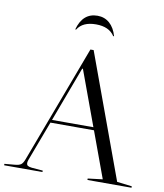

<svg xmlns="http://www.w3.org/2000/svg" viewBox="-130 -973 899 1051"><g transform="rotate(10 319.0 -447.5)"><path d="M117 -13 178 -8V0H-35V-8L21 -13Q46 -15 56.5 -23Q67 -31 75 -53L320 -706H338L590 -18L673 -8V0H428V-8L510 -18L416 -274H174L91 -53Q87 -42 87 -35Q87 -24 93.5 -19.5Q100 -15 117 -13ZM298 -595H294L180 -290H410ZM327 -895Q366 -895 394 -870.5Q422 -846 435 -800H430Q400 -847 327 -847Q253 -847 224 -800H219Q245 -895 327 -895Z"/></g></svg>

Font: Libre Caslon Display
Style: Regular
Weight: 400
Designer: Pablo Impallari, Rodrigo Fuenzalida
Foundry: Pablo Impallari, Rodrigo Fuenzalida
Version: Version 1.002